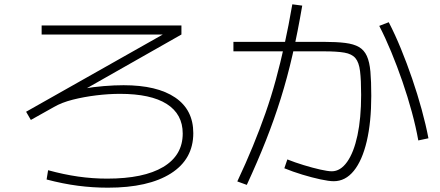

<svg xmlns="http://www.w3.org/2000/svg" viewBox="-20 -834 2040 890"><path d="M480 36Q410 36 341 27Q272 18 196 -2L203 -45Q276 -25 342.5 -15.5Q409 -6 477 -6Q646 -6 736.5 -60Q827 -114 827 -215Q827 -305 753 -352Q679 -399 536 -399Q484 -399 426.5 -392Q369 -385 317.5 -372Q266 -359 230 -338L123 -278L101 -316L770 -694L772 -674H173V-716H821V-674L296 -376L277 -401Q316 -414 364 -422.5Q412 -431 461.5 -435Q511 -439 553 -439Q708 -439 792 -382Q876 -325 876 -217Q876 -96 772 -30Q668 36 480 36Z M1527 6Q1505 6 1465.5 -2.5Q1426 -11 1381.5 -24.5Q1337 -38 1298 -54L1312 -95Q1347 -81 1388 -68.5Q1429 -56 1464.5 -48Q1500 -40 1518 -40Q1558 -40 1589 -83.5Q1620 -127 1637 -206.5Q1654 -286 1654 -394Q1654 -463 1649 -504Q1644 -545 1627.5 -564.5Q1611 -584 1576.5 -590Q1542 -596 1483 -596H1062V-640H1480Q1540 -640 1580 -635Q1620 -630 1644 -616Q1668 -602 1680.5 -574.5Q1693 -547 1697 -502Q1701 -457 1701 -390Q1701 -268 1680 -179Q1659 -90 1620 -42Q1581 6 1527 6ZM1080 7Q1120 -78 1152 -156Q1184 -234 1210.5 -309.5Q1237 -385 1258.5 -464Q1280 -543 1299 -629Q1318 -715 1335 -814L1381 -808Q1360 -685 1336 -580Q1312 -475 1281.5 -377.5Q1251 -280 1212.5 -182.5Q1174 -85 1124 23ZM1919 -183Q1908 -245 1889 -315Q1870 -385 1845.5 -456Q1821 -527 1793.5 -593.5Q1766 -660 1738 -714L1782 -731Q1811 -675 1838.5 -608Q1866 -541 1890.5 -469.5Q1915 -398 1934.5 -327Q1954 -256 1966 -193Z"/></svg>

Font: M PLUS 1 Code Light
Style: Regular
Weight: 300
Designer: Coji Morishita
Foundry: UNDERFOREST DESIGN
Version: Version 1.002